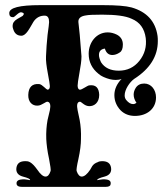

<svg xmlns="http://www.w3.org/2000/svg" viewBox="-20 -727 650 747"><path d="M593 -587C585 -644 551 -681 492 -698C470 -704 433 -707 380 -707H136C56 -707 16 -697 16 -676C16 -665 21 -660 31 -660C38 -660 53 -682 64 -679C74 -677 75 -672 68 -665L47 -653C35 -646 29 -637 29 -626C29 -621 30 -617 32 -612C37 -596 48 -588 63 -588C82 -588 95 -617 110 -642C121 -659 137 -667 156 -666C166 -665 171 -657 171 -641C171 -636 169 -620 165 -591C162 -562 160 -535 159 -508C158 -491 161 -469 166 -442C171 -415 174 -398 174 -392C174 -383 171 -379 166 -378C159 -378 145 -399 132 -400C105 -402 91 -388 90 -358C89 -331 105 -315 126 -316C143 -316 159 -334 166 -331C175 -329 178 -318 174 -298L165 -260C161 -238 159 -213 160 -186C161 -166 164 -140 171 -108C176 -82 178 -67 177 -62C172 -47 166 -40 157 -40C148 -40 137 -49 125 -67C102 -99 90 -100 79 -100C58 -100 47 -92 44 -75C41 -57 50 -45 69 -40C88 -35 98 -31 97 -26L86 -28C79 -29 72 -30 66 -29C49 -28 42 -21 45 -9C47 -3 54 0 65 0H391C402 0 409 -3 410 -9C413 -21 407 -28 390 -29C384 -30 377 -29 370 -28L358 -26C358 -31 368 -35 387 -40C406 -45 415 -57 412 -75C409 -92 398 -100 377 -100C371 -100 365 -99 360 -96C351 -93 344 -88 339 -81L331 -67C319 -49 308 -40 298 -40C290 -40 283 -47 278 -62C277 -67 279 -82 285 -108C292 -140 295 -166 295 -186C296 -213 294 -238 290 -260L282 -298C278 -318 280 -329 289 -331C296 -334 306 -315 326 -314C346 -313 366 -327 366 -358C365 -385 353 -398 328 -395C320 -395 299 -377 290 -378C285 -379 282 -385 282 -394C282 -400 284 -416 289 -443C294 -470 297 -491 297 -508C292 -575 288 -620 285 -641C284 -655 293 -664 314 -667C323 -669 344 -670 377 -670C430 -670 469 -665 492 -654C524 -641 542 -616 547 -579C551 -546 543 -516 522 -490C502 -465 475 -452 442 -452C410 -452 387 -463 373 -485C368 -496 365 -505 365 -513C365 -528 373 -536 388 -538C393 -521 403 -513 417 -513C426 -513 436 -516 446 -523C454 -528 458 -538 458 -554C458 -571 450 -584 435 -592C423 -598 411 -601 399 -601C355 -601 325 -562 325 -518C325 -486 338 -460 363 -440C366 -437 373 -432 384 -427C400 -420 415 -416 430 -416C438 -416 446 -417 453 -420C434 -400 425 -379 425 -357C425 -335 433 -315 449 -298C464 -283 483 -276 505 -276C552 -276 587 -304 587 -348C587 -377 569 -402 541 -402C526 -402 515 -396 508 -385C503 -377 500 -368 500 -359C500 -348 504 -337 511 -327C507 -324 503 -322 498 -322C489 -322 480 -327 471 -338C467 -343 465 -349 465 -356C465 -379 485 -408 502 -420C563 -459 594 -508 594 -567C594 -574 594 -580 593 -587Z"/></svg>

Font: GFS Eustace
Style: Regular
Weight: 400
Designer: George Matthiopoulos
Foundry: George Matthiopoulos
Version: Version 1.0